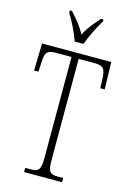

<svg xmlns="http://www.w3.org/2000/svg" viewBox="-137 -998 723 1064"><g transform="rotate(15 224.0 -465.5)"><path d="M197 -771H247C264 -816 294 -880 319 -918V-931H306C271 -892 246 -864 223 -818C199 -864 173 -892 139 -931H126V-918C150 -880 182 -816 197 -771ZM113 0H331V-24H302C254 -24 243 -35 243 -109V-684H337C388 -684 396 -665 399 -612L401 -558H426L422 -714H25L21 -558H46L49 -612C51 -665 59 -684 110 -684H202V-108C202 -35 190 -24 143 -24H113Z"/></g></svg>

Font: Noto Serif Thai ExtraCondensed ExtraLight
Style: Regular
Weight: 200
Width: 2
Designer: Monotype Design Team
Foundry: Monotype Imaging Inc.
Version: Version 2.002